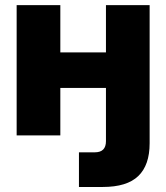

<svg xmlns="http://www.w3.org/2000/svg" viewBox="-20 -536 658 760"><path d="M386.7 204.1H292.5V66.9H355.5Q399.4 66.9 399.4 22.9V-188H218.8V0H45.9V-515.6H218.8V-328.6H399.4V-515.6H572.3V31.2Q572.3 117.7 527.3 160.9Q482.4 204.1 386.7 204.1Z"/></svg>

Font: Inter Display Extra Bold
Style: Regular
Weight: 800
Designer: Rasmus Andersson
Foundry: rsms
Version: Version 4.000;git-4fc901f